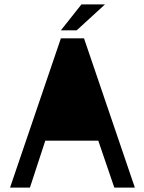

<svg xmlns="http://www.w3.org/2000/svg" viewBox="-20 -847 652 867"><path d="M423.8 -211.9H184.6L115.2 0H25.4L254.9 -673.8H359.4L588.9 0H496.1ZM347.7 -827.1H454.1L326.2 -710H254.9Z"/></svg>

Font: ImmaginiFont
Style: Regular
Weight: 400
Version: Version 1.0